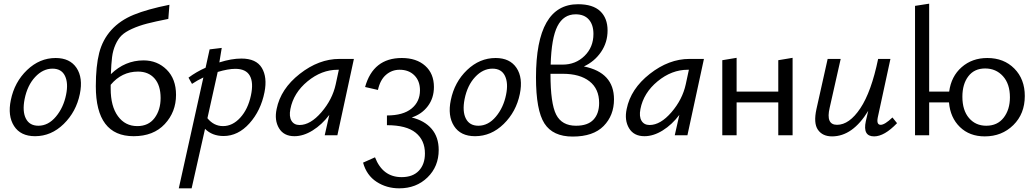

<svg xmlns="http://www.w3.org/2000/svg" viewBox="-20 -737 5644 1046"><path d="M171 5Q92 5 56.5 -50.5Q21 -106 39 -192Q59 -290 127.5 -355.5Q196 -421 283 -421Q361 -421 397 -367Q433 -313 415 -225Q395 -128 327 -61.5Q259 5 171 5ZM189 -52Q243 -52 284.5 -101.5Q326 -151 340 -221Q353 -284 334 -323.5Q315 -363 266 -363Q214 -363 171.5 -317.5Q129 -272 114 -197Q101 -130 121 -91Q141 -52 189 -52Z M762 -408Q837 -408 888 -357.5Q939 -307 939 -220Q939 -127 877.5 -61Q816 5 708 5Q502 5 502 -267Q502 -377 520.5 -449Q539 -521 586.5 -573.5Q634 -626 708.5 -656.5Q783 -687 903 -711L897 -634Q826 -620 781.5 -608.5Q737 -597 699.5 -580Q662 -563 642.5 -544Q623 -525 609 -493.5Q595 -462 590.5 -425.5Q586 -389 584 -333Q661 -408 762 -408ZM728 -50Q789 -50 822 -94Q855 -138 855 -203Q855 -272 822 -309.5Q789 -347 732 -347Q643 -347 583 -275V-254Q583 -158 622.5 -104Q662 -50 728 -50Z M1295 -418Q1376 -418 1406.5 -367Q1437 -316 1421 -235Q1401 -134 1339 -65Q1277 4 1198 4Q1136 4 1097 -35L1024 289H954L1088 -315Q1056 -300 1026 -280L1007 -314Q1050 -346 1100 -368L1122 -468L1188 -476L1175 -397Q1241 -418 1295 -418ZM1347 -217Q1362 -287 1341 -324.5Q1320 -362 1262 -362Q1223 -362 1166 -345L1110 -93Q1145 -50 1195 -50Q1247 -50 1289 -96Q1331 -142 1347 -217Z M1829 -416H1908L1818 0H1749L1774 -111Q1734 -58 1683.5 -26.5Q1633 5 1584 5Q1526 5 1500 -38.5Q1474 -82 1487 -143Q1509 -253 1613 -334.5Q1717 -416 1829 -416ZM1612 -56Q1671 -56 1731 -125.5Q1791 -195 1809 -278L1826 -357H1820Q1732 -357 1655.5 -294Q1579 -231 1562 -143Q1554 -102 1568 -79Q1582 -56 1612 -56Z M2223 -97Q2293 -80 2331.5 -35Q2370 10 2370 80Q2370 170 2309 229.5Q2248 289 2155 289Q2086 289 2031.5 253.5Q1977 218 1958 149L2023 120Q2065 228 2168 228Q2229 228 2262 193Q2295 158 2295 99Q2295 27 2244.5 -14Q2194 -55 2088 -55V-108Q2176 -108 2222 -145.5Q2268 -183 2268 -245Q2268 -296 2237.5 -326.5Q2207 -357 2157 -357Q2115 -357 2083 -329.5Q2051 -302 2039 -247L1969 -263Q2013 -421 2169 -421Q2249 -421 2296.5 -378.5Q2344 -336 2344 -263Q2344 -203 2311 -159Q2278 -115 2223 -97Z M2568 5Q2489 5 2453.5 -50.5Q2418 -106 2436 -192Q2456 -290 2524.5 -355.5Q2593 -421 2680 -421Q2758 -421 2794 -367Q2830 -313 2812 -225Q2792 -128 2724 -61.5Q2656 5 2568 5ZM2586 -52Q2640 -52 2681.5 -101.5Q2723 -151 2737 -221Q2750 -284 2731 -323.5Q2712 -363 2663 -363Q2611 -363 2568.5 -317.5Q2526 -272 2511 -197Q2498 -130 2518 -91Q2538 -52 2586 -52Z M3161 -375Q3325 -342 3325 -196Q3325 -108 3268.5 -50.5Q3212 7 3100 7Q2992 7 2946 -64.5Q2900 -136 2900 -315Q2900 -714 3129 -714Q3210 -714 3250 -676Q3290 -638 3290 -571Q3290 -506 3254.5 -454Q3219 -402 3161 -375ZM3116 -659Q3050 -659 3017 -594.5Q2984 -530 2980 -385H3045Q3116 -385 3164.5 -432.5Q3213 -480 3213 -552Q3213 -602 3188 -630.5Q3163 -659 3116 -659ZM3118 -52Q3182 -52 3213 -85Q3244 -118 3244 -176Q3244 -253 3191.5 -294Q3139 -335 3046 -335H2979V-334Q2979 -173 3010 -112.5Q3041 -52 3118 -52Z M3736 -416H3815L3725 0H3656L3681 -111Q3641 -58 3590.5 -26.5Q3540 5 3491 5Q3433 5 3407 -38.5Q3381 -82 3394 -143Q3416 -253 3520 -334.5Q3624 -416 3736 -416ZM3519 -56Q3578 -56 3638 -125.5Q3698 -195 3716 -278L3733 -357H3727Q3639 -357 3562.5 -294Q3486 -231 3469 -143Q3461 -102 3475 -79Q3489 -56 3519 -56Z M4220 -409 4298 -422V0H4220V-179H3993V0H3915V-409L3993 -422V-238H4220Z M4842 -97 4867 -66Q4798 6 4742 6Q4679 6 4697 -77L4710 -133Q4625 6 4513 6Q4461 6 4436 -30Q4411 -66 4428 -143L4489 -416H4560L4500 -150Q4478 -57 4540 -57Q4607 -57 4667 -147Q4727 -237 4764 -416H4831L4762 -97Q4754 -57 4778 -57Q4800 -57 4842 -97Z M5359 -421Q5449 -421 5506 -363.5Q5563 -306 5563 -214Q5563 -117 5500.5 -55.5Q5438 6 5345 6Q5262 6 5209.5 -45Q5157 -96 5150 -179H5042V0H4965V-705L5042 -717V-238H5151Q5162 -321 5219 -371Q5276 -421 5359 -421ZM5353 -52Q5414 -52 5448 -96Q5482 -140 5482 -207Q5482 -280 5444 -322Q5406 -364 5347 -364Q5288 -364 5255.5 -321.5Q5223 -279 5223 -210Q5223 -136 5259 -94Q5295 -52 5353 -52Z"/></svg>

Font: EauTestInfant Medium
Style: Italic
Weight: 500
Italic angle: -12°
Designer: Christian Thalmann (Catharsis Fonts)
Version: Version 0.001;PS 000.001;hotconv 1.0.88;makeotf.lib2.5.64775